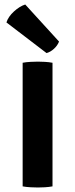

<svg xmlns="http://www.w3.org/2000/svg" viewBox="-20 -827 334 852"><path d="M80.5 -548.5Q96 -551.5 115.8 -552.5Q135.5 -553.5 148 -553.5Q161.5 -553.5 179.2 -552.5Q197 -551.5 213 -548.5V0Q197 3 179.2 4Q161.5 5 148 5Q135.5 5 115.8 4Q96 3 80.5 0ZM92 -807 242 -642.5Q235 -624.5 219.2 -610.2Q203.5 -596 186.5 -591.5L8.5 -727.5Q17 -753.5 42 -776.2Q67 -799 92 -807Z"/></svg>

Font: Signika SC SemiBold
Style: Regular
Weight: 600
Designer: Anna Giedryś
Foundry: Anna Giedryś
Version: Version 2.000; ttfautohint (v1.8.3) -l 8 -r 50 -G 200 -x 9 -